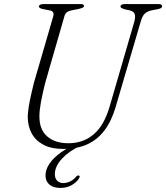

<svg xmlns="http://www.w3.org/2000/svg" viewBox="-20 -720 818 945"><path d="M370.5 -16.5 375.5 -2Q319.5 23.5 284.8 61.2Q250 99 250 137Q250 158 261.5 169.5Q273 181 291.5 181Q307.5 181 325 173Q342.5 165 354 150Q358 146 360.8 144.5Q363.5 143 367 144Q370 144 371.8 146.8Q373.5 149.5 370.5 154.5Q362.5 172.5 336.8 188.8Q311 205 278 205Q242.5 205 223.2 188.5Q204 172 204 143.5Q204 114 224.2 84.5Q244.5 55 282 28.8Q319.5 2.5 370.5 -16.5ZM520 -197 641.5 -614.5Q647.5 -638.5 642.8 -651.2Q638 -664 618.5 -669L595 -674Q584 -677.5 578.5 -680.5Q573 -683.5 573 -688Q573 -693.5 578.8 -696.8Q584.5 -700 595 -700H761Q769 -700 773.5 -697.2Q778 -694.5 778 -690.5Q778 -684.5 774.2 -681.2Q770.5 -678 756.5 -675L723.5 -668.5Q704.5 -664 692.2 -652.5Q680 -641 672.5 -613.5L549.5 -194.5Q529.5 -125.5 495.2 -79.5Q461 -33.5 410.8 -10.2Q360.5 13 292 13Q232 13 193.2 -7.8Q154.5 -28.5 135.5 -64.5Q116.5 -100.5 116.5 -146.5Q117 -165 121.2 -192.8Q125.5 -220.5 132.5 -251.5Q139.5 -282.5 146.5 -311L242 -639.5Q245.5 -650.5 241.5 -658.8Q237.5 -667 224 -669L191 -675.5Q180 -678 175.8 -681Q171.5 -684 171.5 -689.5Q172 -694 178 -697Q184 -700 195.5 -700H377Q393.5 -700 393.5 -691Q393.5 -686 388 -682.8Q382.5 -679.5 369 -676.5L330 -668.5Q317.5 -666 309.2 -659.8Q301 -653.5 297 -640L202 -310.5Q188.5 -255.5 181.2 -215.8Q174 -176 174 -148Q173.5 -82.5 212 -48.8Q250.5 -15 317 -15Q389.5 -15 441.2 -59Q493 -103 520 -197Z"/></svg>

Font: Fraunces ExtraLight
Style: Italic
Weight: 250
Italic angle: -16°
Version: Version 1.000;[b76b70a41]